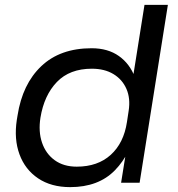

<svg xmlns="http://www.w3.org/2000/svg" viewBox="-20 -750 729 788"><path d="M268 18Q190 18 136.5 -18Q83 -54 60 -116.5Q37 -179 49 -258L52 -276Q72 -405 149.5 -478.5Q227 -552 356 -552Q423 -552 468 -520Q513 -488 533.5 -433Q554 -378 546 -307L516 -371L573 -730H669L553 0H477L515 -237H543Q519 -120 451.5 -51Q384 18 268 18ZM295 -66Q381 -66 434.5 -114.5Q488 -163 501 -249L508 -295Q516 -346 499 -385Q482 -424 445.5 -446Q409 -468 357 -468Q266 -468 213.5 -413.5Q161 -359 146 -267Q137 -210 152.5 -164.5Q168 -119 204.5 -92.5Q241 -66 295 -66Z"/></svg>

Font: Sora Variable Italic
Style: Regular
Weight: 400
Designer: Jonathan Barnbrook, Julián Moncada
Foundry: Barnbrook Fonts
Version: Version 2.000